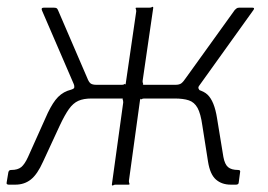

<svg xmlns="http://www.w3.org/2000/svg" viewBox="-27 -553 802 575"><path d="M-1 0Q-4 0 -6 -1.5Q-8 -3 -7 -7L-2 -37Q-1 -41 1 -42.5Q3 -44 7 -44Q26 -44 36.5 -52.5Q47 -61 57 -83L109 -199Q124 -234 139 -253.5Q154 -273 175 -281Q196 -289 231 -290L232 -299H338Q343 -299 345.5 -301Q348 -303 349 -299L381 -519Q381 -524 379.5 -527Q378 -530 382 -530H420Q426 -530 428.5 -532Q431 -534 432 -530L400 -310Q400 -306 401.5 -302.5Q403 -299 399 -299H516L521 -290Q574 -289 594.5 -269.5Q615 -250 623 -199L642 -83Q646 -61 656 -52.5Q666 -44 686 -44Q694 -44 692 -37L688 -7Q688 -3 685.5 -1.5Q683 0 680 0H664Q637 0 619.5 -15.5Q602 -31 596 -69L579 -177Q574 -213 564.5 -230Q555 -247 538.5 -252.5Q522 -258 496 -258H405Q400 -258 397 -256Q394 -254 393 -258L359 -11Q359 -7 360.5 -3.5Q362 0 358 0H319Q315 0 312 2Q309 4 308 0L342 -246Q342 -252 340.5 -255Q339 -258 343 -258H247Q223 -258 207.5 -251Q192 -244 179.5 -226.5Q167 -209 152 -177L102 -69Q85 -31 65.5 -15.5Q46 0 19 0ZM260 -280 187 -285Q195 -287 195.5 -291.5Q196 -296 194 -301L99 -521Q95 -530 104 -530H134Q140 -530 142.5 -528.5Q145 -527 147 -522L234 -320Q239 -307 244.5 -303Q250 -299 262 -299ZM497 -280 498 -299Q510 -299 516 -303.5Q522 -308 530 -320L676 -523Q678 -525 681 -527.5Q684 -530 689 -530H729Q737 -530 732 -523L570 -297Q566 -292 567.5 -288Q569 -284 573 -281Z"/></svg>

Font: Libre Franklin ExtraLight
Style: Italic
Weight: 250
Italic angle: -8°
Designer: Pablo Impallari, Rodrigo Fuenzalida, Nhung Nguyen
Foundry: Impallari Type
Version: Version 3.000